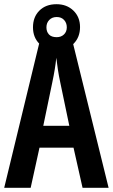

<svg xmlns="http://www.w3.org/2000/svg" viewBox="-20 -894 537 914"><path d="M373 0 330 -191H168L126 0H0L173 -714H321L497 0ZM267 -501Q260 -533 255.5 -563.5Q251 -594 248 -619Q243 -568 229 -502L186 -295H310ZM249 -655Q198 -655 167.5 -685.5Q137 -716 137 -764Q137 -813 167.5 -843.5Q198 -874 249 -874Q298 -874 329.5 -843.5Q361 -813 361 -765Q361 -717 330.5 -686Q300 -655 249 -655ZM250 -717Q271 -717 284.5 -730Q298 -743 298 -764Q298 -785 285 -799Q272 -813 250 -813Q228 -813 214.5 -799Q201 -785 201 -764Q201 -743 213 -730Q225 -717 250 -717Z"/></svg>

Font: Noto Sans Lao UI ExtCond SemBd
Style: Regular
Weight: 600
Width: 2
Designer: Monotype Design Team
Foundry: Monotype Imaging Inc.
Version: Version 2.000; ttfautohint (v1.8.4.7-5d5b)